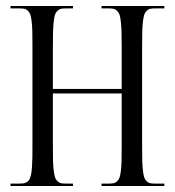

<svg xmlns="http://www.w3.org/2000/svg" viewBox="-20 -619 582 639"><path d="M15 0V-8H44Q52 -8 57.2 -8.6Q62.5 -9.2 67.5 -11.9Q72.5 -14.5 75.4 -17.9Q78.2 -21.2 80.8 -28.5Q83.2 -35.8 84.5 -44.1Q85.8 -52.5 86.6 -66.6Q87.5 -80.8 87.8 -96Q88 -111.2 88 -134V-464Q88 -494.8 87.6 -513.2Q87.2 -531.8 85.4 -547.5Q83.5 -563.2 80.9 -570.6Q78.2 -578 72.9 -583.2Q67.5 -588.5 61.1 -589.8Q54.8 -591 44 -591H15V-599H223V-591H201Q190 -591 183.5 -589.8Q177 -588.5 171.4 -583.2Q165.8 -578 163.1 -570.6Q160.5 -563.2 158.8 -547.5Q157 -531.8 156.5 -513.4Q156 -495 156 -464V-323H385V-461Q385 -492.8 384.5 -511.5Q384 -530.2 382.2 -546.4Q380.5 -562.5 377.9 -570.1Q375.2 -577.8 369.6 -583.1Q364 -588.5 357.5 -589.8Q351 -591 340 -591H318V-599H527V-591H497Q486.2 -591 479.9 -589.8Q473.5 -588.5 468.1 -583.1Q462.8 -577.8 460.1 -570.1Q457.5 -562.5 455.6 -546.5Q453.8 -530.5 453.4 -511.5Q453 -492.5 453 -461V-135Q453 -104.2 453.4 -85.8Q453.8 -67.2 455.6 -51.5Q457.5 -35.8 460.1 -28.4Q462.8 -21 468.1 -15.8Q473.5 -10.5 479.9 -9.2Q486.2 -8 497 -8H527V0H318V-8H341Q351.8 -8 358.1 -9.2Q364.5 -10.5 369.9 -15.8Q375.2 -21 377.9 -28.4Q380.5 -35.8 382.4 -51.5Q384.2 -67.2 384.6 -85.8Q385 -104.2 385 -135V-308H156V-134Q156 -103.2 156.4 -85Q156.8 -66.8 158.8 -51.1Q160.8 -35.5 163.2 -28.2Q165.8 -21 171.4 -15.8Q177 -10.5 183.5 -9.2Q190 -8 201 -8H223V0Z"/></svg>

Font: FogtwoNo5
Style: Regular
Weight: 400
Designer: gluk (gluksza@wp.pl)
Foundry: gluk (gluksza@wp.pl)
Version: Version 0.87